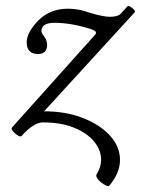

<svg xmlns="http://www.w3.org/2000/svg" viewBox="-20 -440 470 640"><path d="M345 178Q342 182 334 178.5Q326 175 317.5 168.5Q309 162 304 154Q299 146 302 141Q317 117 317 93Q317 60 293.5 31.5Q270 3 226.5 -14.5Q183 -32 123 -32Q108 -32 90.5 -21Q73 -10 52 13Q49 16 43 13.5Q37 11 30.5 5Q24 -1 20.5 -6.5Q17 -12 20 -15L295 -322Q300 -327 300 -331Q300 -338 280 -344Q248 -354 218.5 -359Q189 -364 162 -364Q140 -364 129 -357Q118 -350 118 -336Q118 -333 120.5 -328.5Q123 -324 128 -317Q137 -305 137 -291Q137 -260 107 -260Q69 -260 69 -299Q69 -332 108 -372Q147 -411 207 -411Q222 -411 240.5 -408Q259 -405 281 -397Q324 -384 347 -384Q374 -384 384 -396L404 -418Q407 -422 414 -418Q421 -414 426.5 -408Q432 -402 429 -399L127 -69Q200 -69 257 -46.5Q314 -24 347 12.5Q380 49 380 93Q380 136 345 178Z"/></svg>

Font: Junicode VF
Style: Italic
Weight: 400
Italic angle: -11°
Designer: Peter S. Baker
Version: Version 2.209